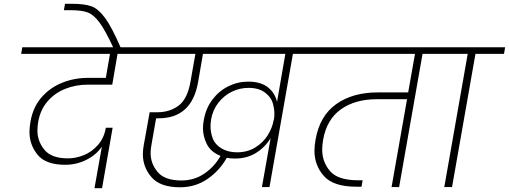

<svg xmlns="http://www.w3.org/2000/svg" viewBox="-20 -990 2693 1016"><path d="M444 -542Q381 -542 325.5 -520Q270 -498 231.5 -453.5Q193 -409 182 -344Q178 -320 178 -299Q178 -243 215 -197.5Q252 -152 340 -152Q381 -152 423.5 -169Q466 -186 498.5 -223Q531 -260 540 -314H576L520 6H480L519 -214Q490 -171 437.5 -144.5Q385 -118 325 -118Q222 -118 179 -171Q136 -224 136 -291Q136 -316 141 -345Q154 -422 199 -474Q244 -526 308.5 -552Q373 -578 447 -578H540L562 -705H92L98 -740H770L764 -705H602L574 -542Z M580 -737Q537 -830 506 -871.5Q475 -913 443.5 -924.5Q412 -936 354 -936H318L324 -970H359Q426 -970 463 -957Q500 -944 536 -895Q572 -846 619 -737Z M1688 -740 1682 -705H1530L1406 0H1366L1412 -259Q1383 -211 1335 -181Q1287 -151 1223 -151Q1199 -151 1180 -155Q1142 -87 1078 -43Q1014 1 933 1Q828 1 782 -52Q736 -105 736 -174Q736 -197 741 -224L772 -396H813Q878 -396 925 -431Q972 -466 988 -558L1014 -705H700L706 -740ZM940 -35Q1008 -35 1061.5 -71.5Q1115 -108 1147 -165Q1095 -186 1074.5 -227.5Q1054 -269 1054 -311Q1054 -333 1059 -358Q1070 -418 1104.5 -463.5Q1139 -509 1188.5 -533.5Q1238 -558 1294 -558Q1359 -558 1397 -528.5Q1435 -499 1446 -451L1490 -705H1054L1028 -554Q994 -364 819 -364H806L781 -221Q777 -199 777 -180Q777 -124 814.5 -79.5Q852 -35 940 -35ZM1234 -184Q1289 -184 1330.5 -209.5Q1372 -235 1396.5 -274Q1421 -313 1428 -354L1429 -355Q1432 -372 1432 -388Q1432 -413 1423.5 -444Q1415 -475 1382.5 -500Q1350 -525 1295 -525Q1249 -525 1207.5 -505Q1166 -485 1136 -447Q1106 -409 1097 -358Q1094 -338 1094 -320Q1094 -289 1106 -257Q1118 -225 1152.5 -204.5Q1187 -184 1234 -184Z M2368 -705H2216L2092 0H2052L2134 -465H1975Q1859 -465 1784 -411.5Q1709 -358 1690 -251Q1685 -223 1685 -198Q1685 -133 1726.5 -84.5Q1768 -36 1876 -36H1899L1893 -2H1866Q1744 -2 1694 -58.5Q1644 -115 1644 -192Q1644 -220 1650 -252Q1672 -377 1759 -439Q1846 -501 1979 -501H2140L2176 -705H1618L1624 -740H2374Z M2331 0 2455 -705H2304L2310 -740H2653L2647 -705H2496L2372 0Z"/></svg>

Font: Fz Poppins ExtLt
Style: Italic
Weight: 200
Italic angle: -10°
Designer: Ninad Kale (Devanagari), Jonny Pinhorn (Latin)
Foundry: Indian Type Foundry
Version: Vit hóa bi Vntype.Com & FontZin.Com